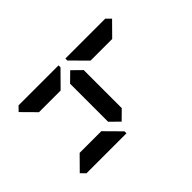

<svg xmlns="http://www.w3.org/2000/svg" viewBox="-209 -1117 1235 1235"><g transform="rotate(45 408.0 -500.0)"><path d="M130 -75 99 -105V-469H117L130 -456L223 -364V-167ZM130 -544 117 -531H99V-894L130 -925L223 -833V-636ZM581 -562 642 -500 581 -438H235L174 -500L235 -562ZM686 -456 699 -469H717V-105L686 -75L593 -167V-364Z"/></g></svg>

Font: DSEG7 Classic Mini
Style: Bold
Weight: 700
Designer: Keshikan(Twitter:@keshinomi_88pro)
Version: Version 0.46